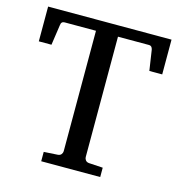

<svg xmlns="http://www.w3.org/2000/svg" viewBox="-101 -762 801 852"><g transform="rotate(15 299.5 -335.5)"><path d="M583 -511.2H523.9L509.8 -605Q506.3 -622.1 493.2 -622.1H350.1V-68.8Q350.1 -61.5 355.2 -54.7Q360.4 -47.9 371.1 -46.9L435.1 -43V0H164.1V-43L228 -46.9Q238.8 -47.9 243.9 -54.7Q249 -61.5 249 -68.8V-622.1H105Q89.4 -622.1 87.9 -605L74.2 -511.2H16.1V-670.9H583Z"/></g></svg>

Font: Eeyek
Style: Regular
Weight: 400
Designer: Pravabati Chingangbam and Tabish
Foundry: SIL International
Version: Version 2.000